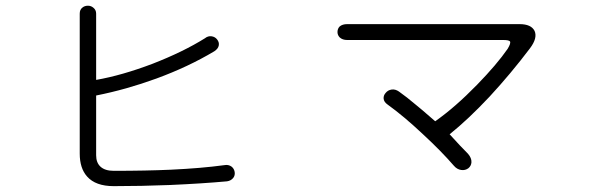

<svg xmlns="http://www.w3.org/2000/svg" viewBox="-20 -715 2040 662"><path d="M254.9 -668V-185.5Q254.9 -134.8 280.3 -106.4Q309.6 -73.2 372.1 -73.2Q466.8 -73.2 565.4 -77.1Q676.8 -82 762.7 -89.8Q776.4 -91.8 784.2 -101.6Q791 -110.4 789.1 -122.1Q787.1 -133.8 778.3 -140.6Q767.6 -148.4 752.9 -145.5Q673.8 -134.8 569.3 -129.9Q483.4 -126 372.1 -126Q341.8 -126 326.2 -140.6Q311.5 -154.3 311.5 -179.7V-385.7Q415 -406.2 519.5 -444.3Q628.9 -484.4 718.8 -538.1Q732.4 -546.9 734.4 -558.6Q736.3 -569.3 728.5 -579.1Q721.7 -587.9 710 -589.8Q697.3 -591.8 686.5 -583Q611.3 -536.1 505.9 -495.1Q400.4 -455.1 311.5 -439.5V-668Q311.5 -680.7 301.8 -688.5Q293.9 -695.3 283.2 -695.3Q271.5 -695.3 263.7 -688.5Q254.9 -681.6 254.9 -668Z M1176.8 -631.8Q1161.1 -631.8 1151.4 -624Q1143.6 -616.2 1143.6 -604.5Q1143.6 -593.8 1151.4 -585.9Q1161.1 -577.1 1176.8 -577.1H1714.8Q1734.4 -577.1 1738.3 -572.3Q1742.2 -566.4 1730.5 -546.9Q1693.4 -493.2 1625 -422.9Q1548.8 -344.7 1480.5 -296.9L1465.8 -309.6Q1433.6 -337.9 1414.1 -353.5Q1381.8 -380.9 1355.5 -399.4Q1342.8 -408.2 1330.1 -406.2Q1317.4 -404.3 1309.6 -394.5Q1301.8 -385.7 1302.7 -375Q1303.7 -363.3 1316.4 -354.5Q1372.1 -314.5 1438.5 -252Q1501 -194.3 1544.9 -143.6Q1555.7 -130.9 1570.3 -128.9Q1584 -127 1594.7 -134.8Q1604.5 -142.6 1605.5 -155.3Q1606.4 -169.9 1593.8 -184.6Q1581.1 -197.3 1565.4 -213.9Q1546.9 -233.4 1530.3 -252Q1594.7 -303.7 1668 -381.8Q1741.2 -460.9 1807.6 -548.8Q1834 -584 1823.2 -608.4Q1811.5 -631.8 1771.5 -631.8Z"/></svg>

Font: GulimChe
Style: Regular
Weight: 400
Monospace: yes
Version: Version 2.21